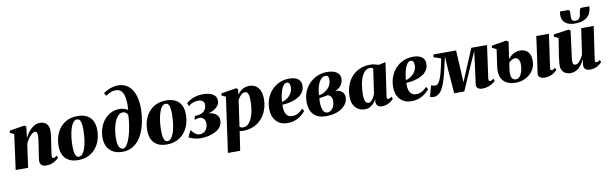

<svg xmlns="http://www.w3.org/2000/svg" viewBox="-60 -1505 7712 2433"><g transform="rotate(-10 3796.5 -288.5)"><path d="M242.5 -372.5Q255.5 -401 274.5 -429.5Q293.5 -458 318.2 -482.2Q343 -506.5 372.8 -521Q402.5 -535.5 436.5 -535.5Q492.5 -535.5 522.2 -503Q552 -470.5 552 -413Q552 -389.5 548.8 -361Q545.5 -332.5 540.8 -303.2Q536 -274 532 -247Q529 -222.5 524.5 -193.8Q520 -165 516.5 -139Q513 -113 511 -95.5Q511 -77.5 517 -72.2Q523 -67 529.5 -67Q538 -67 549 -71.8Q560 -76.5 574 -89L587 -61Q577 -49.5 555.2 -32.5Q533.5 -15.5 500.2 -2.2Q467 11 421 11Q396.5 11 379 2.5Q361.5 -6 352.8 -21.5Q344 -37 344 -58Q344 -67.5 346 -85.8Q348 -104 351.5 -126.8Q355 -149.5 358.8 -173Q362.5 -196.5 365.5 -216.5Q369 -239.5 372.5 -263Q376 -286.5 379 -308.2Q382 -330 383.8 -348.5Q385.5 -367 385.5 -380.5Q385 -400 382.2 -411.8Q379.5 -423.5 372.8 -428.8Q366 -434 354 -434Q338.5 -434 321.5 -422.2Q304.5 -410.5 288 -390.8Q271.5 -371 257 -347Q242.5 -323 233 -299.5L191.5 0H31.5L92.5 -451.5L39.5 -477L44 -504L237 -535.5L259.5 -519Z M918.5 -537.5Q993 -537.5 1041.2 -511.2Q1089.5 -485 1113.5 -436.5Q1137.5 -388 1137.5 -320Q1137.5 -251.5 1117.8 -191Q1098 -130.5 1059.5 -84.5Q1021 -38.5 964.8 -12.2Q908.5 14 836 14Q763 14 715 -12.5Q667 -39 643.2 -87.5Q619.5 -136 619.5 -202Q619 -272.5 638.8 -333.2Q658.5 -394 697 -440Q735.5 -486 791.2 -511.8Q847 -537.5 918.5 -537.5ZM907 -496.5Q881.5 -496.5 862.5 -475.5Q843.5 -454.5 830 -419Q816.5 -383.5 808 -340.8Q799.5 -298 795.8 -254Q792 -210 792.5 -172Q792.5 -127 797.8 -94.5Q803 -62 815.8 -44.2Q828.5 -26.5 850.5 -26.5Q875.5 -26.5 894.8 -48Q914 -69.5 927.2 -105Q940.5 -140.5 949 -183.8Q957.5 -227 961.2 -271.2Q965 -315.5 965 -353.5Q964.5 -402 959.2 -433.5Q954 -465 941.5 -480.8Q929 -496.5 907 -496.5Z M1404 8Q1339 8 1290 -17.5Q1241 -43 1213.5 -91.8Q1186 -140.5 1186 -209.5Q1186 -278.5 1206.2 -337.2Q1226.5 -396 1263.5 -440Q1300.5 -484 1350.2 -508.5Q1400 -533 1459 -533Q1495 -533 1525 -523Q1555 -513 1568 -501Q1574 -581.5 1567.5 -635Q1561 -688.5 1545 -719.2Q1529 -750 1506 -762.8Q1483 -775.5 1456 -775.5Q1426 -775.5 1396 -765Q1366 -754.5 1325 -727L1303 -765Q1330.5 -784 1361.5 -799Q1392.5 -814 1425.2 -822.5Q1458 -831 1492 -831Q1554.5 -831 1600.2 -804.5Q1646 -778 1675.5 -729.5Q1705 -681 1718.5 -614.5Q1732 -548 1729 -468Q1727 -404.5 1715.5 -337.5Q1704 -270.5 1680.5 -209Q1657 -147.5 1619.8 -98.5Q1582.5 -49.5 1529.2 -20.8Q1476 8 1404 8ZM1419 -31Q1443.5 -31 1464.5 -59.8Q1485.5 -88.5 1502.8 -135.2Q1520 -182 1532 -237Q1544 -292 1550.8 -346.2Q1557.5 -400.5 1557 -443Q1549.5 -456 1540 -465Q1530.5 -474 1518.8 -478.8Q1507 -483.5 1492 -483.5Q1466.5 -483.5 1444.8 -466.5Q1423 -449.5 1405.8 -419.2Q1388.5 -389 1376.8 -349.8Q1365 -310.5 1358.5 -265.8Q1352 -221 1352 -175Q1352 -118 1361 -86.8Q1370 -55.5 1385.2 -43.2Q1400.5 -31 1419 -31Z M2059 -537.5Q2133.5 -537.5 2181.8 -511.2Q2230 -485 2254 -436.5Q2278 -388 2278 -320Q2278 -251.5 2258.2 -191Q2238.5 -130.5 2200 -84.5Q2161.5 -38.5 2105.2 -12.2Q2049 14 1976.5 14Q1903.5 14 1855.5 -12.5Q1807.5 -39 1783.8 -87.5Q1760 -136 1760 -202Q1759.5 -272.5 1779.2 -333.2Q1799 -394 1837.5 -440Q1876 -486 1931.8 -511.8Q1987.5 -537.5 2059 -537.5ZM2047.5 -496.5Q2022 -496.5 2003 -475.5Q1984 -454.5 1970.5 -419Q1957 -383.5 1948.5 -340.8Q1940 -298 1936.2 -254Q1932.5 -210 1933 -172Q1933 -127 1938.2 -94.5Q1943.5 -62 1956.2 -44.2Q1969 -26.5 1991 -26.5Q2016 -26.5 2035.2 -48Q2054.5 -69.5 2067.8 -105Q2081 -140.5 2089.5 -183.8Q2098 -227 2101.8 -271.2Q2105.5 -315.5 2105.5 -353.5Q2105 -402 2099.8 -433.5Q2094.5 -465 2082 -480.8Q2069.5 -496.5 2047.5 -496.5Z M2411.5 10.5Q2376.5 10.5 2346.2 3.8Q2316 -3 2293.5 -12Q2271 -21 2259 -27.5L2300.5 -113.5Q2314 -96 2330 -79.2Q2346 -62.5 2365.5 -51.5Q2385 -40.5 2406.5 -40.5Q2440 -40.5 2464 -56.5Q2488 -72.5 2501 -99.5Q2514 -126.5 2514 -159.5Q2514 -187.5 2504.5 -207Q2495 -226.5 2476.8 -237Q2458.5 -247.5 2432.5 -247.5L2374 -233L2387 -280L2434 -285Q2481.5 -293.5 2503.5 -315Q2525.5 -336.5 2532 -360.5Q2538.5 -384.5 2538.5 -400.5Q2538.5 -433 2515.5 -448.5Q2492.5 -464 2462 -464Q2443 -464 2419 -459Q2395 -454 2372.5 -443Q2350 -432 2335 -415L2318.5 -457Q2339.5 -476 2370 -493.8Q2400.5 -511.5 2441.8 -522.8Q2483 -534 2536.5 -534Q2614.5 -534 2661.2 -505.2Q2708 -476.5 2708 -422.5Q2708 -388 2690.2 -361.5Q2672.5 -335 2642.8 -316.2Q2613 -297.5 2576.5 -286.2Q2540 -275 2504 -271L2492.5 -278Q2557 -288.5 2602.2 -276.5Q2647.5 -264.5 2671.2 -237Q2695 -209.5 2695 -173Q2695 -123.5 2669.2 -88.8Q2643.5 -54 2601.5 -32Q2559.5 -10 2509.8 0.2Q2460 10.5 2411.5 10.5Z M2717.5 254 2816.5 -452 2763.5 -477 2768 -504 2962.5 -535.5 2985 -519 2976 -449.5Q2990.5 -472.5 3013.5 -492.2Q3036.5 -512 3065.8 -524.2Q3095 -536.5 3128.5 -536.5Q3175 -536.5 3210.5 -515Q3246 -493.5 3266 -449.8Q3286 -406 3286 -338.5Q3286 -284 3272 -232.2Q3258 -180.5 3231 -136.5Q3204 -92.5 3164 -59.2Q3124 -26 3071.8 -7.5Q3019.5 11 2956 11Q2946 11 2934.5 10Q2923 9 2912 7L2875.5 254ZM2919.5 -47Q2927 -40.5 2938.2 -36Q2949.5 -31.5 2965.5 -31.5Q2998.5 -31.5 3023.2 -51Q3048 -70.5 3065.5 -103.5Q3083 -136.5 3094 -178.2Q3105 -220 3110 -265.5Q3115 -311 3115 -353.5Q3115 -388 3110 -413.5Q3105 -439 3093.5 -452.8Q3082 -466.5 3062 -466.5Q3041.5 -466.5 3022.5 -452Q3003.5 -437.5 2989 -417Q2974.5 -396.5 2967 -378Z M3761 -102.5Q3747.5 -82.5 3716.5 -55.5Q3685.5 -28.5 3638.8 -8.2Q3592 12 3530 12Q3476.5 12 3438.5 -6.2Q3400.5 -24.5 3376.2 -54.8Q3352 -85 3340.8 -123Q3329.5 -161 3329.5 -200Q3329 -274 3352.5 -335.8Q3376 -397.5 3418.5 -443Q3461 -488.5 3518.2 -513.8Q3575.5 -539 3643 -539Q3697.5 -539 3731 -524.2Q3764.5 -509.5 3780.2 -484.2Q3796 -459 3796 -427.5Q3796.5 -381 3777 -347.5Q3757.5 -314 3724.8 -291.5Q3692 -269 3653 -255.2Q3614 -241.5 3574.8 -235.2Q3535.5 -229 3503.5 -228Q3501.5 -192.5 3506 -162.5Q3510.5 -132.5 3522 -110.8Q3533.5 -89 3553.2 -76.8Q3573 -64.5 3601.5 -64.5Q3635 -64.5 3661.2 -75.5Q3687.5 -86.5 3707.2 -103Q3727 -119.5 3740.5 -135.5ZM3607 -493.5Q3582 -493.5 3564 -471.2Q3546 -449 3533.8 -414Q3521.5 -379 3514.2 -339Q3507 -299 3504.5 -263.5Q3520.5 -266 3539.8 -274.8Q3559 -283.5 3578 -297.8Q3597 -312 3613 -331.8Q3629 -351.5 3638.5 -376.5Q3648 -401.5 3647.5 -431.5Q3647 -466 3636 -479.8Q3625 -493.5 3607 -493.5Z M4023 11Q3966 11 3925.8 -5.5Q3885.5 -22 3860.2 -52Q3835 -82 3823.2 -121.2Q3811.5 -160.5 3811.5 -206Q3811.5 -284.5 3838.2 -346Q3865 -407.5 3910.5 -450.5Q3956 -493.5 4012.8 -515.8Q4069.5 -538 4129 -538Q4190 -538 4227 -522.2Q4264 -506.5 4281 -481.5Q4298 -456.5 4298 -428.5Q4298 -398.5 4287.2 -370.5Q4276.5 -342.5 4253.5 -319.8Q4230.5 -297 4194 -284Q4228.5 -284 4254.2 -271.5Q4280 -259 4294.8 -235.8Q4309.5 -212.5 4309.5 -180.5Q4309.5 -144 4290.8 -109.8Q4272 -75.5 4236 -48Q4200 -20.5 4146.5 -4.8Q4093 11 4023 11ZM4049.5 -32Q4074.5 -32 4096 -48Q4117.5 -64 4131 -92.5Q4144.5 -121 4145.5 -159.5Q4146 -188.5 4138.2 -206Q4130.5 -223.5 4117.5 -233Q4104.5 -242.5 4090 -247.5Q4079 -245.5 4067.2 -243Q4055.5 -240.5 4043.8 -238Q4032 -235.5 4021 -234.5Q4010.5 -233 4000 -231.5Q3989.5 -230 3979 -228.5Q3978 -218 3977 -204.2Q3976 -190.5 3976 -178.5Q3976 -141.5 3982.8 -108Q3989.5 -74.5 4005.8 -53.2Q4022 -32 4049.5 -32ZM3981 -264.5Q3999.5 -267.5 4016.8 -273.5Q4034 -279.5 4048.2 -287Q4062.5 -294.5 4071 -302Q4097 -320 4113.5 -342Q4130 -364 4137.5 -388.2Q4145 -412.5 4145 -437.5Q4145 -466 4136 -479.8Q4127 -493.5 4104.5 -493.5Q4079.5 -493.5 4058.2 -477.8Q4037 -462 4020.8 -432Q4004.5 -402 3994.2 -359.8Q3984 -317.5 3981 -264.5Z M4821 -99Q4818.5 -80.5 4823.2 -73.8Q4828 -67 4837.5 -67Q4847.5 -67 4857.8 -71.8Q4868 -76.5 4882 -89L4895 -60.5Q4883 -45.5 4861.5 -28.8Q4840 -12 4810.5 -0.5Q4781 11 4744 11Q4703.5 11 4686 -11Q4668.5 -33 4669.5 -62L4674 -94Q4663 -70 4642 -46Q4621 -22 4591.8 -5.5Q4562.5 11 4525.5 11Q4477.5 11 4439.8 -11.5Q4402 -34 4380.2 -76.5Q4358.5 -119 4358.5 -179Q4358.5 -235.5 4372 -288Q4385.5 -340.5 4412 -385.2Q4438.5 -430 4478.2 -463.5Q4518 -497 4570.2 -515.8Q4622.5 -534.5 4687 -534.5Q4717.5 -534.5 4745 -528Q4772.5 -521.5 4794 -513.5L4883.5 -532.5ZM4716.5 -478.5Q4712 -484 4703 -489Q4694 -494 4680 -494Q4644 -494 4618.2 -473.2Q4592.5 -452.5 4575.2 -417.8Q4558 -383 4548 -340Q4538 -297 4534 -252.5Q4530 -208 4530 -168Q4530 -127.5 4537.2 -104.2Q4544.5 -81 4557 -71.2Q4569.5 -61.5 4584.5 -61.5Q4596 -61.5 4608.2 -69.5Q4620.5 -77.5 4632 -91.2Q4643.5 -105 4653.5 -123.5Q4663.5 -142 4670.5 -162.5Z M5355.5 -102.5Q5342 -82.5 5311 -55.5Q5280 -28.5 5233.2 -8.2Q5186.5 12 5124.5 12Q5071 12 5033 -6.2Q4995 -24.5 4970.8 -54.8Q4946.5 -85 4935.2 -123Q4924 -161 4924 -200Q4923.5 -274 4947 -335.8Q4970.5 -397.5 5013 -443Q5055.5 -488.5 5112.8 -513.8Q5170 -539 5237.5 -539Q5292 -539 5325.5 -524.2Q5359 -509.5 5374.8 -484.2Q5390.5 -459 5390.5 -427.5Q5391 -381 5371.5 -347.5Q5352 -314 5319.2 -291.5Q5286.5 -269 5247.5 -255.2Q5208.5 -241.5 5169.2 -235.2Q5130 -229 5098 -228Q5096 -192.5 5100.5 -162.5Q5105 -132.5 5116.5 -110.8Q5128 -89 5147.8 -76.8Q5167.5 -64.5 5196 -64.5Q5229.5 -64.5 5255.8 -75.5Q5282 -86.5 5301.8 -103Q5321.5 -119.5 5335 -135.5ZM5201.5 -493.5Q5176.5 -493.5 5158.5 -471.2Q5140.5 -449 5128.2 -414Q5116 -379 5108.8 -339Q5101.5 -299 5099 -263.5Q5115 -266 5134.2 -274.8Q5153.5 -283.5 5172.5 -297.8Q5191.5 -312 5207.5 -331.8Q5223.5 -351.5 5233 -376.5Q5242.5 -401.5 5242 -431.5Q5241.5 -466 5230.5 -479.8Q5219.5 -493.5 5201.5 -493.5Z M6036 11Q5998.5 11 5977.2 -6.8Q5956 -24.5 5961 -58.5L5993 -297.5L6015.5 -475.5L5940.5 -309L5802.5 7H5672.5L5648 -305.5L5638 -475Q5624.5 -415 5611.5 -357Q5598.5 -299 5585 -246.8Q5571.5 -194.5 5556.5 -151Q5541.5 -107.5 5524.5 -76.5Q5500 -31.5 5470.8 -11.8Q5441.5 8 5406.5 8Q5398.5 8 5389.5 6.5Q5380.5 5 5373.2 2.8Q5366 0.5 5363 -2L5402 -142.5Q5407.5 -140 5417.5 -137.2Q5427.5 -134.5 5438.2 -132.5Q5449 -130.5 5456.5 -130.5Q5461 -130.5 5465.5 -131.8Q5470 -133 5475.2 -135.5Q5480.5 -138 5486 -143Q5491.5 -148 5497 -155.5Q5513 -177 5526.2 -212.8Q5539.5 -248.5 5550.8 -291.5Q5562 -334.5 5570.8 -377.8Q5579.5 -421 5587 -456.5L5492.5 -489L5499.5 -523H5791L5807 -217L5812.5 -109L5857.5 -217L5986.5 -522.5H6188.5L6130.5 -104Q6128.5 -89.5 6130.8 -81.2Q6133 -73 6137.8 -69.8Q6142.5 -66.5 6147.5 -66.5Q6157.5 -66.5 6169.8 -72.8Q6182 -79 6193 -90L6206.5 -58.5Q6196.5 -47.5 6172.8 -31.2Q6149 -15 6114.2 -2Q6079.5 11 6036 11Z M6837.5 11Q6813.5 11 6794 3.8Q6774.5 -3.5 6764 -18.2Q6753.5 -33 6756.5 -56Q6758 -64 6760.2 -80Q6762.5 -96 6766 -119.5Q6769.5 -143 6774 -174Q6778.5 -205 6784 -243Q6789.5 -281 6795.5 -325.2Q6801.5 -369.5 6808.5 -419.8Q6815.5 -470 6822.5 -526.5H6985.5L6925 -99Q6922.5 -81 6926.8 -74Q6931 -67 6941 -67Q6951.5 -67 6961.8 -72Q6972 -77 6986 -89L6999 -60.5Q6987 -46 6965.2 -29.2Q6943.5 -12.5 6911.8 -0.8Q6880 11 6837.5 11ZM6465 11Q6416.5 11 6376.5 -2.8Q6336.5 -16.5 6308.8 -46Q6281 -75.5 6270 -122.8Q6259 -170 6268.5 -237.5L6299 -450.5L6243 -477L6247.5 -504L6436.5 -535.5L6465.5 -519L6432.5 -298.5Q6449 -321 6472.8 -339.8Q6496.5 -358.5 6525.5 -370Q6554.5 -381.5 6585.5 -381.5Q6623 -381.5 6654.5 -366.5Q6686 -351.5 6705 -317Q6724 -282.5 6724 -224.5Q6724 -171.5 6703 -128.2Q6682 -85 6645.5 -53.8Q6609 -22.5 6562.8 -5.8Q6516.5 11 6465 11ZM6473 -31Q6503 -31 6524.2 -55.2Q6545.5 -79.5 6557 -119.2Q6568.5 -159 6568.5 -205.5Q6568.5 -247.5 6552.2 -271.8Q6536 -296 6504.5 -296Q6493 -296 6479.2 -290.2Q6465.5 -284.5 6452 -275.2Q6438.5 -266 6428 -254Q6424.5 -235 6421.5 -214.5Q6418.5 -194 6414.5 -167Q6408 -116 6414.2 -86.2Q6420.5 -56.5 6436.5 -43.8Q6452.5 -31 6473 -31Z M7170 12Q7136 12 7108.8 -2Q7081.5 -16 7065.8 -41.5Q7050 -67 7049.5 -101.5Q7049.5 -118 7051.2 -138.2Q7053 -158.5 7055.8 -181Q7058.5 -203.5 7061.8 -226Q7065 -248.5 7068 -269.5L7097 -452L7041 -481L7045.5 -507.5L7240.5 -535.5L7263 -519L7233 -286.5Q7230.5 -265.5 7227.2 -241.8Q7224 -218 7221.2 -196.5Q7218.5 -175 7216.8 -158.2Q7215 -141.5 7215 -133.5Q7215 -117 7218 -106Q7221 -95 7228.5 -89.2Q7236 -83.5 7249.5 -83.5Q7270 -83.5 7289.2 -100.2Q7308.5 -117 7324.8 -142Q7341 -167 7352 -191L7401 -526H7561.5L7499.5 -98Q7497.5 -81 7503.8 -74Q7510 -67 7518.5 -67Q7527.5 -67 7538.5 -72Q7549.5 -77 7562.5 -89L7575.5 -60.5Q7563.5 -45 7541.2 -28.2Q7519 -11.5 7489.5 -0.2Q7460 11 7425.5 11Q7385 11 7364.8 -5Q7344.5 -21 7342.5 -49Q7342.5 -53.5 7343.2 -62.8Q7344 -72 7345.2 -83.2Q7346.5 -94.5 7348.5 -107Q7350.5 -119.5 7352 -131L7350 -131.5Q7338.5 -105.5 7321.8 -80Q7305 -54.5 7282.8 -33.8Q7260.5 -13 7232.2 -0.5Q7204 12 7170 12ZM7277.5 -780.5Q7293 -780.5 7296 -768Q7299 -755.5 7297.5 -734Q7297.5 -727.5 7296.5 -717.2Q7295.5 -707 7295.5 -700Q7293 -665.5 7303.8 -648.5Q7314.5 -631.5 7345.5 -631.5Q7374.5 -631.5 7388.8 -643Q7403 -654.5 7409.2 -676.5Q7415.5 -698.5 7419.5 -728.5Q7422 -751.5 7429 -766Q7436 -780.5 7452.5 -780.5H7550Q7550 -775.5 7550 -770Q7550 -764.5 7549 -758.5Q7538 -678 7484.5 -637.5Q7431 -597 7338.5 -597Q7281 -597 7241.8 -614.2Q7202.5 -631.5 7183.8 -665.5Q7165 -699.5 7168.5 -749.5Q7169 -757.5 7170 -765.2Q7171 -773 7173 -780.5Z"/></g></svg>

Font: Merriweather 96pt Black
Style: Italic
Weight: 900
Italic angle: -7.8°
Version: Version 2.101